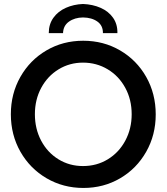

<svg xmlns="http://www.w3.org/2000/svg" viewBox="-20 -931 832 959"><path d="M34.2 -360.4Q34.2 -462.9 81.8 -546.9Q129.4 -630.9 211.9 -679.2Q294.4 -727.5 395.5 -727.5Q497.1 -727.5 579.8 -679.2Q662.6 -630.9 710.2 -546.9Q757.8 -462.9 757.8 -359.4Q757.8 -256.8 710.2 -172.9Q662.6 -88.9 580.1 -40.5Q497.6 7.8 396.5 7.8Q295.9 7.8 212.9 -40.5Q129.9 -88.9 82 -173.1Q34.2 -257.3 34.2 -360.4ZM637.7 -360.4Q637.7 -433.6 605.7 -492.4Q573.7 -551.3 518.1 -584.7Q462.4 -618.2 394.5 -618.2Q327.6 -618.2 272.7 -584.7Q217.8 -551.3 186 -492.4Q154.3 -433.6 154.3 -360.4Q154.3 -287.6 185.5 -228.5Q216.8 -169.4 271.7 -135.5Q326.7 -101.6 394.5 -101.6Q463.4 -101.6 518.8 -135.5Q574.2 -169.4 606 -228.8Q637.7 -288.1 637.7 -360.4ZM566.4 -765.6H494.1Q494.6 -803.2 466.6 -823.2Q438.5 -843.3 394.5 -843.8Q353 -843.3 324.5 -823Q295.9 -802.7 294.9 -765.6H223.6Q223.6 -810.1 246.8 -842.3Q270 -874.5 308.8 -891.8Q347.7 -909.2 394.5 -911.1Q443.4 -909.2 482.7 -891.8Q522 -874.5 544.7 -842.3Q567.4 -810.1 566.4 -765.6Z"/></svg>

Font: Reddit Sans Strawberry SemiBold
Style: Regular
Weight: 600
Designer: Stephen Hutchings
Foundry: Reddit
Version: Version 1.013